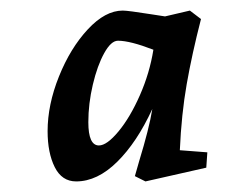

<svg xmlns="http://www.w3.org/2000/svg" viewBox="-20 -663 430 363"><path d="M70 -415Q70 -465 91.5 -518.5Q113 -572 146 -607.5Q179 -643 212 -643Q222 -643 266 -636L292 -632L339 -643L360 -627Q343 -561 333 -504Q323 -447 320 -379L372 -375L370 -346L255 -320L235 -330L243 -358Q262 -420 268 -457Q239 -394 201.5 -357Q164 -320 124 -320Q97 -320 83.5 -347Q70 -374 70 -415ZM167 -388Q182 -388 204 -414.5Q226 -441 244.5 -483Q263 -525 270 -569Q226 -586 203 -586Q190 -586 177 -562.5Q164 -539 155.5 -503Q147 -467 147 -432Q147 -388 167 -388Z"/></svg>

Font: Andada Pro Medium
Style: Italic
Weight: 500
Italic angle: -7°
Designer: Carolina Giovagnoli
Foundry: Huerta Tipografica
Version: Version 3.005; ttfautohint (v1.8.4)